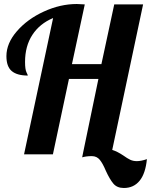

<svg xmlns="http://www.w3.org/2000/svg" viewBox="-20 -770 753 958"><path d="M597 7C576.3 -7 557.3 -16.7 540 -22L694 -748H550L486 -450H339L403 -748C385.7 -749.3 372.3 -750 363 -750C308.3 -750 253.7 -737.5 199 -712.5C144.3 -687.5 99.5 -654.8 64.5 -614.5C29.5 -574.2 12 -532.7 12 -490C12 -455.3 20.8 -430.5 38.5 -415.5C56.2 -400.5 83 -393 119 -393C119 -394.3 116.7 -399.8 112 -409.5C107.3 -419.2 105 -436.3 105 -461C105 -513.7 117.2 -558.7 141.5 -596C165.8 -633.3 200.3 -661.3 245 -680L100 0H244L324 -376H471L395 -10L390 15C404 11 420 9 438 9C454.7 9 468 15.2 478 27.5C488 39.8 498 58 508 82C520.7 110 533.2 131.3 545.5 146C557.8 160.7 575.3 168 598 168C630.7 168 656.8 156 676.5 132C696.2 108 708.3 72 713 24C693.7 30.7 677 34 663 34C650.3 34 639.2 31.7 629.5 27C619.8 22.3 609 15.7 597 7Z"/></svg>

Font: DonutKreme
Style: Regular
Weight: 400
Designer: Impallari Type
Foundry: Impallari Type
Version: Version 2.100